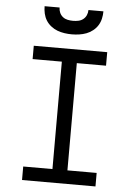

<svg xmlns="http://www.w3.org/2000/svg" viewBox="-62 -1001 724 1047"><g transform="rotate(5 300.0 -477.5)"><path d="M99 0V-74H259V-662H99V-735H501V-661H341V-74H501V0ZM300 -815Q280 -815 259.5 -818Q239 -821 220.5 -828Q202 -835 185.5 -848Q169 -861 158.5 -878Q148 -895 143.5 -915Q139 -935 139 -955H221Q221 -940 227 -926.5Q233 -913 244.5 -904Q256 -895 270.5 -892Q285 -889 300 -889Q315 -889 329.5 -892Q344 -895 355.5 -904Q367 -913 373 -926.5Q379 -940 379 -955H461Q461 -935 456.5 -915Q452 -895 441.5 -878Q431 -861 414.5 -848Q398 -835 379.5 -828Q361 -821 340.5 -818Q320 -815 300 -815Z"/></g></svg>

Font: Iosevka Custom Extended
Style: Regular
Weight: 400
Width: 7
Monospace: yes
Designer: Belleve Invis
Foundry: Belleve Invis
Version: Version 11.2.4; ttfautohint (v1.8.4)